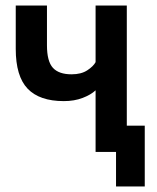

<svg xmlns="http://www.w3.org/2000/svg" viewBox="-20 -550 570 695"><path d="M326 -223Q309 -207 279 -195.5Q249 -184 211 -184Q123 -184 80 -229Q37 -274 37 -373V-530H150V-386Q150 -328 171.5 -304.5Q193 -281 239 -281Q274 -281 296 -295.5Q318 -310 326 -325V-530H439V-95H504V125H400V0H326Z"/></svg>

Font: Golos UI Medium
Style: Regular
Weight: 500
Designer: A.Korolkova, Vitaly Kuzmin
Foundry: ParaType Ltd
Version: Version 2.000